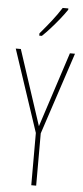

<svg xmlns="http://www.w3.org/2000/svg" viewBox="-62 -984 440 1017"><g transform="rotate(5 157.5 -475.0)"><path d="M158 -315 288 -714H315L171 -278V0H145V-278L0 -714H27ZM259 -943Q243 -919 220.5 -891Q198 -863 175 -837.5Q152 -812 132 -793H118V-805Q152 -845 178 -878Q204 -911 229 -950H259Z"/></g></svg>

Font: Noto Sans Hebrew ExtraCondensed Thin
Style: Regular
Weight: 100
Width: 2
Designer: Monotype Design Team
Foundry: Monotype Imaging Inc.
Version: Version 2.004; ttfautohint (v1.8.4.7-5d5b)